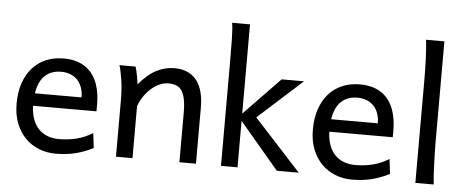

<svg xmlns="http://www.w3.org/2000/svg" viewBox="-52 -907 2532 1045"><g transform="rotate(5 1214.5 -384.5)"><path d="M136.7 -236.8Q138.2 -193.8 150.1 -162.1Q162.1 -130.4 182.9 -109.6Q203.6 -88.9 231.7 -78.6Q259.8 -68.4 293 -68.4Q340.3 -68.4 385.7 -79.1Q431.2 -89.8 476.1 -117.2L485.8 -36.6Q460 -23.4 435.1 -14.2Q410.2 -4.9 385.3 1Q360.4 6.8 334.7 9.5Q309.1 12.2 280.8 12.2Q233.9 12.2 191.4 -4.2Q148.9 -20.5 116.7 -52.5Q84.5 -84.5 65.4 -131.8Q46.4 -179.2 46.4 -241.7Q46.4 -302.2 62.7 -351.3Q79.1 -400.4 109.4 -435.3Q139.6 -470.2 183.1 -489Q226.6 -507.8 280.8 -507.8Q320.8 -507.8 351.6 -498.3Q382.3 -488.8 404.8 -471.9Q427.2 -455.1 442.4 -432.6Q457.5 -410.2 466.6 -384.3Q475.6 -358.4 479.5 -330.3Q483.4 -302.2 483.4 -274.9V-255.9Q483.4 -243.7 482.9 -236.8ZM273.4 -434.6Q219.7 -434.6 185.5 -403.1Q151.4 -371.6 140.6 -305.2H395.5Q395.5 -336.4 386.5 -360.6Q377.4 -384.8 361.1 -401.4Q344.7 -418 322.3 -426.3Q299.8 -434.6 273.4 -434.6Z M957 0V-268.6Q957 -314.5 950.9 -344.2Q944.8 -374 932.9 -391.4Q920.9 -408.7 902.6 -415.5Q884.3 -422.4 859.4 -422.4Q833 -422.4 807.9 -409.9Q782.7 -397.5 761.7 -377.7Q740.7 -357.9 724.6 -333Q708.5 -308.1 700.7 -283.2V0H610.4V-300.3Q610.4 -372.6 602.3 -422.6Q594.2 -472.7 585.9 -498H673.8Q676.8 -490.2 679.7 -477.8Q682.6 -465.3 685.1 -451.7Q687.5 -438 689.5 -424.8L693.4 -402.8Q739.7 -458.5 787.1 -483.2Q834.5 -507.8 886.2 -507.8Q964.4 -507.8 1005.9 -456.8Q1047.4 -405.8 1047.4 -305.2V0Z M1184.1 0V-551.8Q1184.1 -630.9 1183.1 -690.2Q1182.1 -749.5 1176.8 -781.2H1274.4V-293.5L1472.2 -498H1594.2L1352.5 -279.8L1608.9 0H1489.3L1274.4 -253.9V0Z M1755.4 -236.8Q1756.8 -193.8 1768.8 -162.1Q1780.8 -130.4 1801.5 -109.6Q1822.3 -88.9 1850.3 -78.6Q1878.4 -68.4 1911.6 -68.4Q1959 -68.4 2004.4 -79.1Q2049.8 -89.8 2094.7 -117.2L2104.5 -36.6Q2078.6 -23.4 2053.7 -14.2Q2028.8 -4.9 2003.9 1Q1979 6.8 1953.4 9.5Q1927.7 12.2 1899.4 12.2Q1852.5 12.2 1810.1 -4.2Q1767.6 -20.5 1735.4 -52.5Q1703.1 -84.5 1684.1 -131.8Q1665 -179.2 1665 -241.7Q1665 -302.2 1681.4 -351.3Q1697.8 -400.4 1728 -435.3Q1758.3 -470.2 1801.8 -489Q1845.2 -507.8 1899.4 -507.8Q1939.5 -507.8 1970.2 -498.3Q2001 -488.8 2023.4 -471.9Q2045.9 -455.1 2061 -432.6Q2076.2 -410.2 2085.2 -384.3Q2094.2 -358.4 2098.1 -330.3Q2102.1 -302.2 2102.1 -274.9V-255.9Q2102.1 -243.7 2101.6 -236.8ZM1892.1 -434.6Q1838.4 -434.6 1804.2 -403.1Q1770 -371.6 1759.3 -305.2H2014.2Q2014.2 -336.4 2005.1 -360.6Q1996.1 -384.8 1979.7 -401.4Q1963.4 -418 1940.9 -426.3Q1918.5 -434.6 1892.1 -434.6Z M2336.4 -231.9Q2336.4 -208.5 2337.2 -176.8Q2337.9 -145 2339.1 -112.3Q2340.3 -79.6 2342 -49.8Q2343.8 -20 2346.2 0H2246.1V-551.8Q2246.1 -623 2243.7 -680.9Q2241.2 -738.8 2236.3 -781.2H2336.4Z"/></g></svg>

Font: Andika New Basic
Style: Regular
Weight: 400
Designer: Victor Gaultney, Annie Olsen, Julie Remington, Don Collingsworth, Eric Hays
Foundry: SIL International
Version: Version 5.500; ttfautohint (v1.8.3)